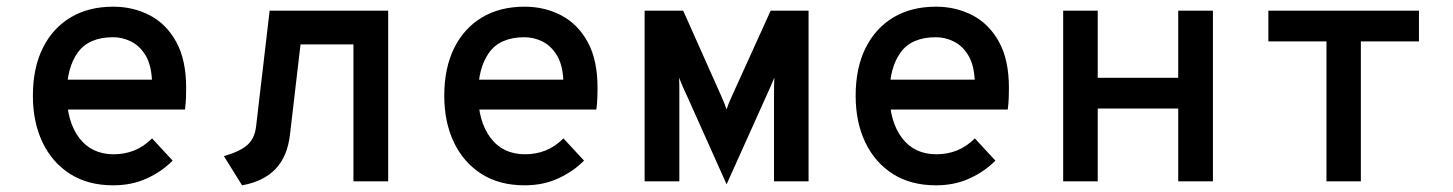

<svg xmlns="http://www.w3.org/2000/svg" viewBox="-20 -543 4352 575"><path d="M319 12Q243.5 12 189.8 -22.2Q136 -56.5 107.2 -117Q78.5 -177.5 78.5 -256Q78.5 -339.5 108.2 -399.2Q138 -459 191.8 -491Q245.5 -523 319 -523Q379 -523 428.8 -497Q478.5 -471 508 -417.2Q537.5 -363.5 537.5 -280Q537.5 -267.5 537 -250.8Q536.5 -234 534 -215H158.5V-304.5H435Q432.5 -351 414.8 -379Q397 -407 371.5 -419.2Q346 -431.5 319 -431.5Q246 -431.5 213 -385.8Q180 -340 180 -262Q180 -179.5 217 -130.2Q254 -81 320.5 -81Q353 -81 381.5 -92.2Q410 -103.5 435.5 -128.5L497 -62Q465 -29.5 420 -8.8Q375 12 319 12Z M705 12 650.5 -75.5Q698.5 -89 720.8 -108.8Q743 -128.5 747 -165L787.5 -511H1142.5V0H1038.5V-410H880L848.5 -140.5Q841 -74.5 805.2 -37Q769.5 0.5 705 12Z M1551 12Q1475.5 12 1421.8 -22.2Q1368 -56.5 1339.2 -117Q1310.5 -177.5 1310.5 -256Q1310.5 -339.5 1340.2 -399.2Q1370 -459 1423.8 -491Q1477.5 -523 1551 -523Q1611 -523 1660.8 -497Q1710.5 -471 1740 -417.2Q1769.5 -363.5 1769.5 -280Q1769.5 -267.5 1769 -250.8Q1768.5 -234 1766 -215H1390.5V-304.5H1667Q1664.5 -351 1646.8 -379Q1629 -407 1603.5 -419.2Q1578 -431.5 1551 -431.5Q1478 -431.5 1445 -385.8Q1412 -340 1412 -262Q1412 -179.5 1449 -130.2Q1486 -81 1552.5 -81Q1585 -81 1613.5 -92.2Q1642 -103.5 1667.5 -128.5L1729 -62Q1697 -29.5 1652 -8.8Q1607 12 1551 12Z M2156 9 2038 -254.5Q2031 -269 2025.5 -281.8Q2020 -294.5 2013.5 -310.5Q2014.5 -297 2014.5 -284.5Q2014.5 -272 2014.5 -251.5V0H1910.5V-511H2026L2139.5 -256.5Q2146 -242 2149.5 -233Q2153 -224 2156 -215.5Q2158.5 -223.5 2162.2 -232.8Q2166 -242 2172.5 -256.5L2288 -511H2401.5V0H2298V-251.5Q2298 -272 2298.2 -284.8Q2298.5 -297.5 2299 -310.5Q2292.5 -295 2287 -282.2Q2281.5 -269.5 2274.5 -254.5Z M2783 12Q2707.5 12 2653.8 -22.2Q2600 -56.5 2571.2 -117Q2542.5 -177.5 2542.5 -256Q2542.5 -339.5 2572.2 -399.2Q2602 -459 2655.8 -491Q2709.5 -523 2783 -523Q2843 -523 2892.8 -497Q2942.5 -471 2972 -417.2Q3001.5 -363.5 3001.5 -280Q3001.5 -267.5 3001 -250.8Q3000.5 -234 2998 -215H2622.5V-304.5H2899Q2896.5 -351 2878.8 -379Q2861 -407 2835.5 -419.2Q2810 -431.5 2783 -431.5Q2710 -431.5 2677 -385.8Q2644 -340 2644 -262Q2644 -179.5 2681 -130.2Q2718 -81 2784.5 -81Q2817 -81 2845.5 -92.2Q2874 -103.5 2899.5 -128.5L2961 -62Q2929 -29.5 2884 -8.8Q2839 12 2783 12Z M3164 0V-511H3267.5V-310H3508.5V-511H3612.5V0H3508.5V-218H3267.5V0Z M3952.5 0V-419H3778.5V-511H4229.5V-419H4055.5V0Z"/></svg>

Font: Overpass Mono SemiBold
Style: Regular
Weight: 600
Monospace: yes
Designer: Delve Withrington, Dave Bailey
Foundry: Delve Fonts LLC
Version: Version 4.000